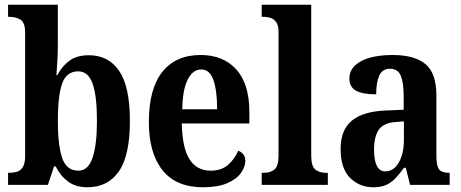

<svg xmlns="http://www.w3.org/2000/svg" viewBox="-20 -780 1945 810"><path d="M349 10Q299 10 266.5 -14.5Q234 -39 215 -78H208L182 0H14V-51H20Q37 -51 52 -55.5Q67 -60 76.5 -75.5Q86 -91 86 -121V-642Q86 -685 66.5 -697Q47 -709 19 -709H14V-760H224V-587Q224 -559 222 -522.5Q220 -486 218 -463H222Q241 -500 272.5 -523.5Q304 -547 355 -547Q438 -547 483 -480.5Q528 -414 528 -270Q528 -124 481.5 -57Q435 10 349 10ZM311 -60Q352 -60 370.5 -114.5Q389 -169 389 -271Q389 -376 370.5 -427.5Q352 -479 310 -479Q260 -479 242 -427Q224 -375 224 -270Q224 -169 242 -114.5Q260 -60 311 -60Z M836 10Q723 10 665.5 -62Q608 -134 608 -265Q608 -406 665 -477Q722 -548 826 -548Q922 -548 977 -487Q1032 -426 1032 -307V-259H747Q749 -156 779.5 -108Q810 -60 869 -60Q914 -60 942 -84.5Q970 -109 985 -144Q997 -140 1006 -129.5Q1015 -119 1015 -102Q1015 -77 997 -51Q979 -25 939.5 -7.5Q900 10 836 10ZM896 -319Q896 -397 880.5 -442Q865 -487 829 -487Q793 -487 771.5 -443.5Q750 -400 749 -319Z M1084 0V-51H1094Q1121 -51 1138 -65Q1155 -79 1155 -123V-647Q1155 -674 1144.5 -687.5Q1134 -701 1120 -705Q1106 -709 1094 -709H1084V-760H1293V-123Q1293 -79 1310 -65Q1327 -51 1354 -51H1363V0Z M1554 10Q1497 10 1457 -29.5Q1417 -69 1417 -152Q1417 -233 1465.5 -272Q1514 -311 1612 -314L1683 -317V-374Q1683 -430 1671 -460Q1659 -490 1625 -490Q1593 -490 1580 -461Q1567 -432 1567 -382Q1510 -382 1482 -397.5Q1454 -413 1454 -448Q1454 -482 1478.5 -504.5Q1503 -527 1544 -537.5Q1585 -548 1636 -548Q1728 -548 1774.5 -510Q1821 -472 1821 -377V-122Q1821 -80 1832.5 -65.5Q1844 -51 1874 -51H1877V0H1710L1692 -72H1684Q1665 -45 1647.5 -27Q1630 -9 1608.5 0.5Q1587 10 1554 10ZM1605 -57Q1641 -57 1662.5 -94.5Q1684 -132 1684 -191V-268L1647 -265Q1597 -261 1577.5 -232Q1558 -203 1558 -148Q1558 -105 1569.5 -81Q1581 -57 1605 -57Z"/></svg>

Font: Noto Serif Khmer Condensed
Style: Bold
Weight: 700
Width: 3
Designer: Danh Hong and the Monotype Design Team
Foundry: Monotype Imaging Inc.
Version: Version 2.004; ttfautohint (v1.8.4.7-5d5b)